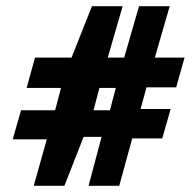

<svg xmlns="http://www.w3.org/2000/svg" viewBox="-20 -600 628 620"><path d="M250 -158H308L266 0H365L407 -153H504L531 -248H434L453 -318H549L576 -414H480L528 -580H429L381 -414H328L376 -580H277L211 -414H93L66 -316H177L158 -244H48L21 -150H131L89 0H188ZM335 -244H282L301 -316H354Z"/></svg>

Font: Charger
Style: ExBd
Weight: 400
Designer: Jasper
Foundry: Cannot Into Space Fonts
Version: Version 0.99